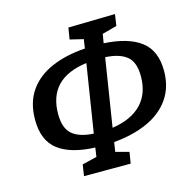

<svg xmlns="http://www.w3.org/2000/svg" viewBox="-110 -854 991 986"><g transform="rotate(-15 385.5 -361.5)"><path d="M577 -682 499 -661 491 -613Q620 -606 687 -555Q754 -504 754 -397Q754 -310 711 -248.5Q668 -187 591 -152.5Q514 -118 412 -109L404 -59L475 -40L465 20H217L226 -40L304 -59L311 -107Q182 -112 115.5 -163Q49 -214 49 -324Q49 -415 91.5 -476.5Q134 -538 211 -571.5Q288 -605 391 -612L398 -660L327 -677L337 -738L586 -743ZM632 -400Q632 -476 593.5 -507Q555 -538 480 -542L423 -182Q525 -197 578.5 -252.5Q632 -308 632 -400ZM171 -322Q171 -246 209 -214Q247 -182 322 -178L379 -538Q171 -511 171 -322Z"/></g></svg>

Font: Bitter SemiBold
Style: Italic
Weight: 600
Italic angle: -9°
Designer: Sol Matas, and Bitter project Authors
Foundry: Sol Matas
Version: Version 2.001